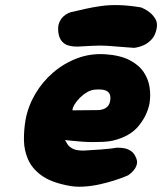

<svg xmlns="http://www.w3.org/2000/svg" viewBox="-20 -713 633 750"><path d="M241 11Q177 -2 141 -28.5Q105 -55 89.5 -90.5Q74 -126 73.5 -166Q73 -206 80 -246Q90 -299 118 -346.5Q146 -394 188 -430Q230 -466 282 -485.5Q334 -505 392 -501Q450 -497 486.5 -478Q523 -459 541.5 -431Q560 -403 564.5 -371Q569 -339 564 -309Q555 -262 521.5 -221Q488 -180 422 -164Q405 -160 385 -159Q365 -158 343.5 -158Q322 -158 302.5 -159.5Q283 -161 267.5 -162.5Q252 -164 243 -165Q234 -166 234 -166Q237 -161 243 -150.5Q249 -140 264.5 -132Q280 -124 310 -125Q349 -127 373.5 -129Q398 -131 411.5 -132.5Q425 -134 429.5 -135Q434 -136 434 -136Q434 -136 443 -136Q452 -136 464.5 -134Q477 -132 489.5 -124.5Q502 -117 509 -102Q518 -85 514.5 -71.5Q511 -58 502.5 -48Q494 -38 487 -33Q480 -28 480 -28Q480 -28 465.5 -22Q451 -16 426 -8Q401 0 370 7Q339 14 305.5 16Q272 18 241 11ZM263 -282 367 -283Q367 -283 370.5 -283.5Q374 -284 380 -285.5Q386 -287 392 -290.5Q398 -294 403 -300.5Q408 -307 410 -317Q413 -333 409 -344Q405 -355 391.5 -360Q378 -365 352 -363Q336 -362 320.5 -353Q305 -344 292 -331Q279 -318 271 -304.5Q263 -291 263 -282ZM284 -531Q280 -531 269 -531.5Q258 -532 245 -536Q232 -540 221.5 -552Q211 -564 208 -586Q205 -610 211.5 -625Q218 -640 228 -649Q238 -658 246.5 -661.5Q255 -665 255 -665Q285 -672 314 -678.5Q343 -685 375 -689.5Q407 -694 445 -693Q483 -692 531 -684Q531 -684 542 -679Q553 -674 566 -663.5Q579 -653 587.5 -638Q596 -623 592 -602Q587 -575 572.5 -559.5Q558 -544 542.5 -537Q527 -530 515.5 -528Q504 -526 504 -526Q462 -529 438.5 -531Q415 -533 400 -534Q385 -535 372 -535Q359 -535 339 -534Q319 -533 284 -531Z"/></svg>

Font: Sour Gummy Black
Style: Italic
Weight: 900
Italic angle: -11.3°
Designer: Stefie Justprince
Foundry: Eifetstype
Version: Version 1.000